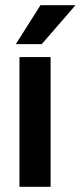

<svg xmlns="http://www.w3.org/2000/svg" viewBox="-20 -720 311 740"><path d="M55 0V-500H175V0ZM271 -700 141 -550H41L136 -700Z"/></svg>

Font: Epunda Sans SemiBold
Style: Regular
Weight: 600
Designer: Simon Atzbach
Foundry: typofactur
Version: Version 2.204; ttfautohint (v1.8.4.7-5d5b)